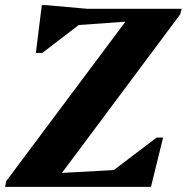

<svg xmlns="http://www.w3.org/2000/svg" viewBox="-29 -724 724 744"><path d="M-9 0 -5 -22 457 -640 276 -627 135 -519H110L133 -704H151L308 -690H675L669 -668L211 -54L412 -65L578 -191H603L556 0Z"/></svg>

Font: Platypi
Style: Bold Italic
Weight: 700
Italic angle: -13°
Designer: David Sargent
Foundry: Bolt Cutter Type
Version: Version 1.200; ttfautohint (v1.8.4.7-5d5b)